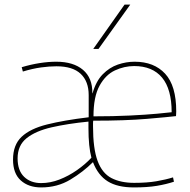

<svg xmlns="http://www.w3.org/2000/svg" viewBox="-20 -810 831 840"><path d="M160 10Q105 10 71 -20.5Q37 -51 37 -112Q37 -176 74.5 -211.5Q112 -247 186 -265.5Q260 -284 368 -297V-394Q368 -454 333 -487Q298 -520 227 -520Q196 -520 159.5 -515Q123 -510 80 -497L75 -516Q115 -528 153.5 -534Q192 -540 226 -540Q301 -540 343 -504.5Q385 -469 384 -402H385Q400 -455 429.5 -485Q459 -515 495.5 -527.5Q532 -540 569 -540Q654 -540 702.5 -487.5Q751 -435 751 -323Q751 -315 750.5 -310.5Q750 -306 750 -302Q716 -298 623 -290Q530 -282 388 -282Q387 -278 387 -270Q387 -262 387 -257Q387 -160 407 -106Q427 -52 467.5 -31Q508 -10 567 -10Q623 -10 664 -17Q705 -24 737 -34L741 -15Q708 -4 666.5 3Q625 10 566 10Q494 10 451.5 -16.5Q409 -43 387 -100H386Q344 -58 287.5 -24Q231 10 160 10ZM389 -301Q476 -301 547.5 -304.5Q619 -308 667 -312.5Q715 -317 731 -319Q731 -420 689 -470.5Q647 -521 567 -521Q524 -521 483 -502Q442 -483 415.5 -435Q389 -387 389 -301ZM160 -9Q200 -9 240 -24.5Q280 -40 316.5 -65.5Q353 -91 380 -120Q367 -168 367 -250V-278Q276 -269 206 -253Q136 -237 96.5 -205.5Q57 -174 57 -117Q57 -64 85.5 -36.5Q114 -9 160 -9ZM388 -596 525 -790H550L411 -596Z"/></svg>

Font: Georama Thin
Style: Regular
Weight: 100
Designer: Jean-Baptiste Levee
Foundry: Production Type
Version: Version 1.000